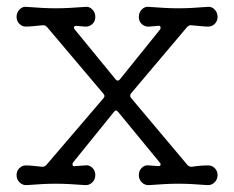

<svg xmlns="http://www.w3.org/2000/svg" viewBox="-20 -525 678 556"><path d="M58 11Q46 12 37 3.5Q28 -5 28 -18Q28 -30 36 -38Q44 -46 55 -46Q66 -46 78 -44.5Q90 -43 103 -42Q109 -42 114 -47L280 -241Q285 -247 280 -253L116 -447Q111 -452 105 -452Q92 -451 79 -449.5Q66 -448 55 -448Q44 -448 36 -456Q28 -464 28 -476Q28 -489 37 -498Q46 -507 58 -505Q84 -503 103.5 -502Q123 -501 142 -501Q160 -501 180 -502Q200 -503 226 -505Q238 -507 247 -498Q256 -489 256 -476Q256 -463 247 -455Q238 -447 226 -448L202 -450H200Q196 -450 194.5 -447Q193 -444 197 -439L315 -295Q321 -288 327 -295L443 -439Q445 -441 445 -445Q445 -452 437 -450L412 -448Q400 -447 391 -455Q382 -463 382 -476Q382 -489 391 -498Q400 -507 412 -505Q439 -503 458.5 -502Q478 -501 496 -501Q515 -501 534.5 -502Q554 -503 580 -505Q592 -507 601 -498Q610 -489 610 -476Q610 -464 602 -456Q594 -448 583 -448Q573 -448 559.5 -449.5Q546 -451 533 -452Q527 -452 522 -447L359 -254Q355 -248 359 -242L523 -47Q528 -42 535 -42Q547 -44 559.5 -45Q572 -46 583 -46Q594 -46 602 -38Q610 -30 610 -18Q610 -5 601 3.5Q592 12 580 11Q554 9 534.5 8Q515 7 496 7Q478 7 458.5 8Q439 9 412 11Q400 12 391 3.5Q382 -5 382 -18Q382 -31 391 -39.5Q400 -48 412 -46L437 -44H439Q444 -44 445 -47.5Q446 -51 442 -55L322 -201Q316 -209 310 -201L192 -55Q190 -53 190 -49Q190 -42 198 -44L226 -46Q238 -48 247 -39.5Q256 -31 256 -18Q256 -5 247 3.5Q238 12 226 11Q200 9 180 8Q160 7 142 7Q123 7 103.5 8Q84 9 58 11Z"/></svg>

Font: Kiwi Maru Light
Style: Regular
Weight: 300
Designer: Hiroki-Chan
Version: Version 1.100